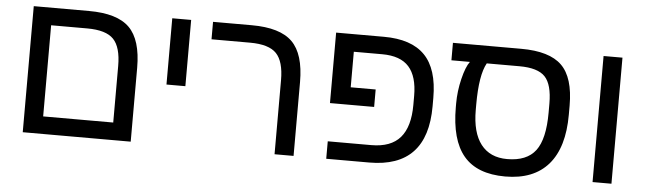

<svg xmlns="http://www.w3.org/2000/svg" viewBox="-43 -749 3053 909"><g transform="rotate(5 1484.0 -294.5)"><path d="M598.1 0H85V-599.1H347.2Q481.9 -599.1 540 -541.5Q598.1 -483.9 598.1 -351.1ZM174.8 -516.1V-83H507.8V-352.1Q507.8 -440.9 471.9 -478.5Q436 -516.1 346.2 -516.1Z M743.2 -599.1H833V-284.2H743.2Z M1372.1 0H1281.7V-352.1Q1281.7 -440.9 1245.8 -478.5Q1210 -516.1 1120.1 -516.1H937V-599.1H1121.1Q1255.9 -599.1 1314 -541.5Q1372.1 -483.9 1372.1 -351.1Z M1916 -333Q1916 -425.3 1875.5 -470.7Q1835 -516.1 1748 -516.1H1613.3V-347.2H1731.9V-264.2H1522V-599.1H1749Q1879.9 -599.1 1943.6 -533.9Q2007.3 -468.8 2007.3 -331.1V-291Q2007.3 0 1731.9 0H1527.3V-83H1734.4Q1827.1 -83 1871.6 -134.5Q1916 -186 1916 -290Z M2117.2 -314Q2117.2 -373 2131.6 -432.1Q2146 -491.2 2165 -516.1H2077.1V-599.1H2401.4Q2536.1 -599.1 2594.7 -541.7Q2653.3 -484.4 2653.3 -351.1V-308.1Q2653.3 -151.9 2583.3 -71Q2513.2 9.8 2378.4 9.8Q2244.6 9.8 2180.9 -65.7Q2117.2 -141.1 2117.2 -296.9ZM2245.1 -516.1Q2212.4 -458 2212.4 -317.9V-292Q2212.4 -184.6 2255.6 -128.9Q2298.8 -73.2 2380.4 -73.2Q2473.6 -73.2 2515.4 -128.4Q2557.1 -183.6 2557.1 -309.1V-352.1Q2557.1 -442.9 2522.5 -479.5Q2487.8 -516.1 2400.4 -516.1Z M2793 -599.1H2882.8V0H2793Z"/></g></svg>

Font: Liberation Sans
Style: Regular
Weight: 400
Designer: Steve Matteson
Foundry: Ascender Corporation
Version: Version 2.00.1